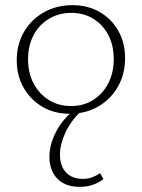

<svg xmlns="http://www.w3.org/2000/svg" viewBox="-20 -436 551 746"><path d="M250 6Q191 6 145 -21Q99 -48 72 -95Q45 -142 45 -202Q45 -264 73.5 -312.5Q102 -361 151 -388.5Q200 -416 262 -416Q321 -416 367 -389.5Q413 -363 439.5 -316.5Q466 -270 466 -210Q466 -148 438 -99Q410 -50 361.5 -22Q313 6 250 6ZM255 -24Q306 -24 343.5 -48.5Q381 -73 401.5 -114Q422 -155 422 -206Q422 -260 400.5 -300.5Q379 -341 342 -363.5Q305 -386 257 -386Q208 -386 169.5 -362.5Q131 -339 110 -298.5Q89 -258 89 -206Q89 -152 111 -111Q133 -70 170.5 -47Q208 -24 255 -24ZM290 290Q233 290 202.5 258Q172 226 172 173Q172 125 198.5 74.5Q225 24 278 -17L294 -3Q255 34 234 79.5Q213 125 213 165Q213 209 236.5 234Q260 259 302 259Q322 259 338 253Q354 247 369 237L382 260Q362 275 339 282.5Q316 290 290 290Z"/></svg>

Font: Ysabeau ExtraLight
Style: Regular
Weight: 250
Designer: Christian Thalmann (Catharsis Fonts)
Version: Version 2.002